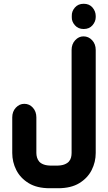

<svg xmlns="http://www.w3.org/2000/svg" viewBox="-20 -824 573 1019"><path d="M424 -670Q395 -670 377.5 -690Q360 -710 361 -733V-739Q360 -764 377.5 -784Q395 -804 424 -804Q454 -804 471 -784Q488 -764 488 -739V-733Q488 -710 471 -690Q454 -670 424 -670ZM288 175H244Q176 175 132 148Q88 121 66.5 78.5Q45 36 45 -12V-201Q45 -232 64 -252.5Q83 -273 109 -273Q136 -273 154.5 -252.5Q173 -232 173 -201V-12Q173 0 176.5 12Q180 24 188 33.5Q196 43 212 49Q228 55 254 55H279Q305 55 321 49Q337 43 345.5 33.5Q354 24 357 12Q360 0 360 -12V-559Q360 -590 379 -610.5Q398 -631 423 -631Q450 -631 469 -610.5Q488 -590 488 -559V-12Q488 36 466.5 78.5Q445 121 401 148Q357 175 288 175Z"/></svg>

Font: Beiruti ExtraBold
Style: Regular
Weight: 800
Designer: Arlette Boutros
Foundry: Boutros
Version: Version 1.41